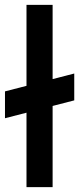

<svg xmlns="http://www.w3.org/2000/svg" viewBox="-46 -770 325 790"><path d="M-25.5 -283.5V-394L259.5 -467.5V-357ZM63 0V-750H170.5V0Z"/></svg>

Font: Mohave Light SemiBold
Style: Regular
Weight: 600
Version: Version 2.003